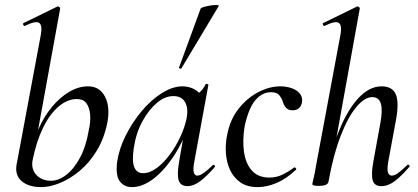

<svg xmlns="http://www.w3.org/2000/svg" viewBox="-20 -752 1710 785"><path d="M149 13Q96 13 68 -12Q40 -37 48 -80L147 -610Q154 -649 140 -658.5Q126 -668 81 -646Q77 -645 75 -651Q73 -657 77 -658L214 -725Q219 -727 223 -723Q227 -719 226 -717L113 -96Q107 -60 129 -36.5Q151 -13 189 -13Q220 -13 251.5 -37.5Q283 -62 307.5 -108Q332 -154 343 -220Q351 -255 348.5 -283.5Q346 -312 333.5 -329.5Q321 -347 294 -347Q255 -347 218.5 -315.5Q182 -284 155 -227.5Q128 -171 113 -96L106 -116Q115 -173 137.5 -224.5Q160 -276 192.5 -315Q225 -354 263 -376.5Q301 -399 340 -399Q387 -399 409 -357.5Q431 -316 419 -251Q406 -186 376 -136.5Q346 -87 306.5 -54Q267 -21 225.5 -4Q184 13 149 13Z M520 13Q487 13 469.5 -11Q452 -35 459 -91Q467 -144 494 -198Q521 -252 559.5 -298Q598 -344 642 -371.5Q686 -399 726 -399Q745 -399 764 -392Q783 -385 796.5 -369.5Q810 -354 812 -328L764 -357Q778 -359 795 -373.5Q812 -388 820 -407Q822 -410 827.5 -408.5Q833 -407 832 -405L774 -89Q764 -34 787 -34Q798 -34 814.5 -46Q831 -58 850 -77Q853 -80 857 -76Q861 -72 858 -69Q826 -32 799 -11.5Q772 9 746 9Q719 9 711 -13.5Q703 -36 712 -89L736 -229L754 -246Q727 -168 687.5 -109.5Q648 -51 604.5 -19Q561 13 520 13ZM565 -44Q592 -44 620 -64.5Q648 -85 673.5 -119Q699 -153 717.5 -193Q736 -233 743 -269Q751 -309 736.5 -334.5Q722 -360 687 -359Q654 -359 621 -331Q588 -303 562 -255.5Q536 -208 527 -147Q519 -93 529 -68.5Q539 -44 565 -44ZM722 -473Q721 -470 715.5 -472Q710 -474 712 -476L800 -716Q801 -720 813 -723.5Q825 -727 840.5 -729.5Q856 -732 866.5 -731.5Q877 -731 874 -727Z M1034 13Q990 13 962.5 -6.5Q935 -26 920.5 -57.5Q906 -89 903.5 -127Q901 -165 909 -202Q921 -264 956 -308Q991 -352 1036.5 -375.5Q1082 -399 1126 -399Q1150 -399 1171 -392Q1192 -385 1204.5 -371Q1217 -357 1215 -337Q1214 -322 1204 -311.5Q1194 -301 1176 -301Q1158 -301 1149 -312Q1140 -323 1136 -337Q1132 -350 1122 -362.5Q1112 -375 1088 -375Q1060 -375 1038 -356.5Q1016 -338 1002 -306Q988 -274 980 -234Q971 -179 977.5 -131.5Q984 -84 1009.5 -55Q1035 -26 1082 -26Q1111 -26 1137 -39Q1163 -52 1182 -67Q1185 -69 1189 -65Q1193 -61 1190 -58Q1151 -21 1111 -4Q1071 13 1034 13Z M1284 8Q1268 8 1262.5 6Q1257 4 1257 1Q1257 -2 1262.5 -25Q1268 -48 1272 -74L1372 -610Q1379 -649 1365 -658.5Q1351 -668 1307 -646Q1303 -645 1300.5 -651Q1298 -657 1302 -658L1439 -725Q1444 -727 1448 -723Q1452 -719 1451 -717L1323 -9Q1320 8 1284 8ZM1539 9Q1511 9 1504 -14Q1497 -37 1506 -89L1535 -248Q1545 -302 1537 -328.5Q1529 -355 1502 -355Q1471 -355 1437 -314.5Q1403 -274 1373 -197Q1343 -120 1323 -9L1309 -10Q1330 -127 1365 -214.5Q1400 -302 1445 -350.5Q1490 -399 1540 -399Q1583 -399 1597.5 -368Q1612 -337 1600 -267L1567 -89Q1562 -59 1566.5 -46.5Q1571 -34 1582 -34Q1594 -34 1609.5 -46Q1625 -58 1645 -77Q1648 -81 1652.5 -77Q1657 -73 1653 -69Q1621 -32 1594 -11.5Q1567 9 1539 9Z"/></svg>

Font: Cormorant Light Medium
Style: Italic
Weight: 500
Italic angle: -10°
Version: Version 4.000